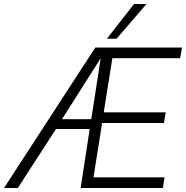

<svg xmlns="http://www.w3.org/2000/svg" viewBox="-59 -937 927 957"><path d="M343 0 388 -294H220L30 0H-39L416 -700H848L839 -647H501L458 -377H767L758 -324H450L407 -53H761L753 0ZM250 -343H396L443 -647ZM474 -744 609 -917H671L522 -744Z"/></svg>

Font: Georama ExtraCondensed Thin Light
Style: Italic
Weight: 300
Italic angle: -9°
Version: Version 1.001